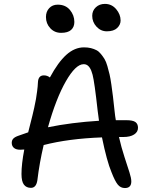

<svg xmlns="http://www.w3.org/2000/svg" viewBox="-20 -952 766 981"><path d="M525.9 -792Q495.1 -792 473.1 -815.7Q451.2 -839.4 451.2 -871.1Q451.2 -897.5 469.7 -914.8Q488.3 -932.1 516.1 -932.1Q550.8 -932.1 573.5 -905.3Q596.2 -878.4 596.2 -847.2Q596.2 -825.7 578.6 -808.8Q561 -792 525.9 -792ZM292 -784.2Q258.8 -784.2 236.8 -807.9Q214.8 -831.5 214.8 -865.2Q214.8 -892.6 231.4 -910.4Q248 -928.2 274.9 -928.2Q314.9 -928.2 337.4 -901.1Q359.9 -874 359.9 -839.8Q359.9 -814 343.3 -799.1Q326.7 -784.2 292 -784.2ZM83 -187Q62 -187 51 -196.5Q40 -206.1 40 -222.2Q40 -235.4 48.1 -243.9Q56.2 -252.4 75.2 -258.8Q115.2 -273.4 124 -275.9Q126 -284.2 134.3 -316.7Q142.6 -349.1 145.5 -361.1Q148.4 -373 154.8 -401.1Q161.1 -429.2 163.8 -446Q166.5 -462.9 169.7 -486.3Q172.9 -509.8 173.8 -530.8Q175.3 -566.9 204.1 -566.9Q221.7 -566.9 234.9 -556.2Q276.9 -634.3 319.1 -672.1Q361.3 -710 409.2 -710Q428.7 -710 444.6 -706.1Q460.4 -702.1 472.9 -695.6Q485.4 -689 495.8 -676Q506.3 -663.1 514.2 -650.1Q522 -637.2 528.6 -614.5Q535.2 -591.8 539.8 -572Q544.4 -552.2 549.1 -519.3Q553.7 -486.3 557.1 -459.2Q560.5 -432.1 564.9 -389.2Q568.4 -355.5 571.8 -337.9H625Q658.7 -337.9 671.9 -328.4Q685.1 -318.8 685.1 -298.8Q685.1 -277.8 665.3 -264.9Q645.5 -252 609.9 -252H587.9Q599.6 -200.2 616 -149.9Q632.3 -99.6 641.6 -70.8Q650.9 -42 650.9 -24.9Q650.9 8.8 618.2 8.8Q596.2 8.8 581.8 -8.8Q567.4 -26.4 549.8 -71.8Q525.9 -128.4 501 -250Q330.1 -243.7 203.1 -210.9Q181.6 -120.1 170.9 -30.8Q165 7.8 138.2 7.8Q114.7 7.8 102.3 -8.5Q89.8 -24.9 89.8 -63Q89.8 -113.8 104 -188Q100.6 -188 93.5 -187.5Q86.4 -187 83 -187ZM407.2 -624Q366.7 -624 316.7 -536.9Q266.6 -449.7 225.1 -301.8Q345.2 -326.2 485.8 -335Q482.9 -352.1 479 -386.2Q462.9 -532.2 453.1 -569.8Q441.4 -615.7 418 -622.6Q413.1 -624 407.2 -624Z"/></svg>

Font: Shantell Sans Normal
Style: Regular
Weight: 400
Designer: Stephen Nixon, Anya Danilova, Shantell Martin
Foundry: Arrow Type
Version: Version 1.006;[559af2be0]